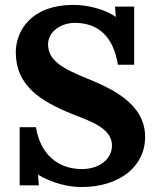

<svg xmlns="http://www.w3.org/2000/svg" viewBox="-20 -736 638 772"><path d="M309.6 -56.2C215.8 -56.2 142.6 -112.8 124.5 -224.6H59.1V9.3H136.2L132.8 -33.2H133.8C187.5 -0.5 254.4 16.1 306.6 16.1C461.4 16.1 563.5 -66.9 563.5 -185.5C563.5 -316.4 435.5 -377 335 -418.5C224.6 -462.4 173.3 -495.6 173.3 -558.1C173.3 -607.9 224.1 -644 280.8 -644C374.5 -644 436 -589.4 454.1 -475.6H519.5V-709.5H442.4L445.8 -668.5H444.8C400.9 -699.7 329.6 -716.3 277.3 -716.3C100.1 -716.3 43.5 -607.9 43.5 -525.4C43.5 -393.6 140.1 -330.1 269.5 -277.8C345.2 -248 430.2 -220.7 430.2 -150.4C430.2 -98.1 381.3 -56.2 309.6 -56.2Z"/></svg>

Font: Parastoo
Style: Bold
Weight: 700
Foundry: Saber Rastikerdar (saber.rastikerdar@gmail.com)
Version: Version 2.0.1